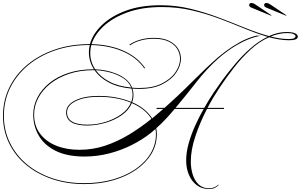

<svg xmlns="http://www.w3.org/2000/svg" viewBox="-68 -994 2010 1283"><path d="M495 236Q378 236 278.5 202Q179 168 106 107Q33 46 -7.5 -37.5Q-48 -121 -48 -220Q-48 -323 -5 -410.5Q38 -498 116 -562.5Q194 -627 299 -663Q404 -699 527 -699Q530 -699 533 -699Q551 -766 612 -825.5Q673 -885 772 -922Q871 -959 1005 -959Q1109 -959 1206.5 -935Q1304 -911 1395 -876.5Q1486 -842 1569.5 -808Q1653 -774 1729 -753Q1758 -766 1787 -773Q1816 -780 1845 -780Q1886 -780 1904 -771.5Q1922 -763 1922 -749Q1922 -725 1864 -725Q1831 -725 1798 -730.5Q1765 -736 1730 -745Q1664 -716 1605.5 -662Q1547 -608 1496 -542.5Q1445 -477 1403 -414Q1381 -381 1359.5 -345.5Q1338 -310 1319 -273H1429V-266H1315Q1268 -175 1237.5 -83.5Q1207 8 1207 85Q1207 132 1220 173Q1233 214 1260 239Q1287 264 1328 264Q1349 264 1364.5 257.5Q1380 251 1392 239L1393 243Q1382 255 1366.5 262Q1351 269 1328 269Q1281 269 1247 243.5Q1213 218 1194.5 174.5Q1176 131 1176 78Q1176 24 1192.5 -35Q1209 -94 1235.5 -153Q1262 -212 1293 -266H1099Q1070 -231 1039.5 -198.5Q1009 -166 976 -137Q980 -118 980 -98Q980 -26 943.5 34.5Q907 95 841 140.5Q775 186 687 211Q599 236 495 236ZM976 -266 980 -273H1031Q1126 -357 1215 -446.5Q1304 -536 1388 -610Q1408 -627 1446 -655.5Q1484 -684 1535.5 -712.5Q1587 -741 1646 -756L1672 -755Q1608 -742 1552.5 -713.5Q1497 -685 1456 -655Q1415 -625 1392 -604Q1314 -535 1245.5 -447Q1177 -359 1105 -273H1297Q1329 -330 1362 -378.5Q1395 -427 1419 -460Q1456 -510 1503 -566Q1550 -622 1605 -670.5Q1660 -719 1720 -748Q1646 -770 1566 -803Q1486 -836 1398.5 -869Q1311 -902 1215 -924.5Q1119 -947 1013 -947Q882 -947 784 -911.5Q686 -876 625 -819.5Q564 -763 544 -699Q666 -696 758.5 -654.5Q851 -613 901 -540L897 -536Q847 -609 755 -649.5Q663 -690 542 -693Q535 -666 535 -640Q535 -581 568 -531Q600 -530 637 -523Q674 -516 710 -501.5Q746 -487 774 -464Q802 -441 815 -408Q839 -406 865 -406Q953 -406 1013 -436Q1073 -466 1104 -511Q1135 -556 1135 -601Q1135 -637 1116 -667.5Q1097 -698 1058.5 -716.5Q1020 -735 960 -735Q913 -735 871.5 -723.5Q830 -712 801 -691L796 -695Q825 -716 868 -728.5Q911 -741 960 -741Q1021 -741 1061 -721.5Q1101 -702 1121 -670.5Q1141 -639 1141 -603Q1141 -555 1109.5 -508.5Q1078 -462 1016.5 -431Q955 -400 864 -400Q840 -400 817 -402Q824 -382 824 -360Q824 -334 815 -311Q906 -271 949 -203Q968 -219 986.5 -234.5Q1005 -250 1023 -266ZM1852 -773Q1823 -773 1795 -767Q1767 -761 1741 -750Q1772 -742 1802 -737.5Q1832 -733 1861 -733Q1889 -733 1898 -739Q1907 -745 1907 -752Q1907 -760 1893.5 -766.5Q1880 -773 1852 -773ZM-42 -220Q-42 -123 -2 -40.5Q38 42 110 102.5Q182 163 280 196.5Q378 230 495 230Q598 230 685 205.5Q772 181 837 136.5Q902 92 938 32Q974 -28 974 -98Q974 -115 971 -132Q955 -118 939 -105Q884 -61 813.5 -25.5Q743 10 662.5 31Q582 52 497 52Q380 52 304 14Q228 -24 191 -88Q154 -152 154 -228Q154 -288 182 -342.5Q210 -397 262.5 -439.5Q315 -482 389.5 -506.5Q464 -531 557 -531H560Q526 -583 526 -645Q526 -669 532 -693H527Q404 -693 300.5 -657.5Q197 -622 120 -558Q43 -494 0.5 -408Q-42 -322 -42 -220ZM160 -228Q160 -154 199 -101.5Q238 -49 306.5 -21Q375 7 463 7Q551 7 633 -20Q715 -47 793 -94Q871 -141 944 -200Q903 -266 813 -305Q794 -259 747 -225.5Q700 -192 639 -174Q578 -156 516 -155Q374 -155 374 -243Q374 -293 434.5 -323Q495 -353 592 -353Q654 -353 708.5 -342.5Q763 -332 809 -313Q818 -337 818 -362Q818 -383 811 -402Q720 -410 658 -443.5Q596 -477 564 -525Q560 -525 556 -525Q466 -525 393 -500.5Q320 -476 268 -434.5Q216 -393 188 -339.5Q160 -286 160 -228ZM572 -525Q604 -480 663 -448.5Q722 -417 809 -409Q793 -448 753.5 -473Q714 -498 665 -510.5Q616 -523 572 -525ZM380 -243Q380 -161 516 -161Q578 -161 637.5 -179.5Q697 -198 742.5 -230.5Q788 -263 807 -308Q762 -327 707.5 -337Q653 -347 592 -347Q497 -347 438.5 -318.5Q380 -290 380 -243ZM1844 -889 1712 -943Q1697 -949 1697 -960Q1697 -974 1713 -974Q1723 -974 1734 -967L1846 -892ZM1744 -889 1612 -943Q1597 -949 1597 -960Q1597 -974 1613 -974Q1623 -974 1634 -967L1746 -892Z"/></svg>

Font: Ballet 72pt
Style: Regular
Weight: 400
Designer: Maximiliano R. Sproviero
Foundry: Omnibus-Type
Version: Version 1.100; ttfautohint (v1.8.3)